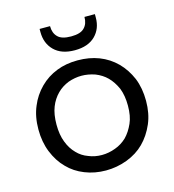

<svg xmlns="http://www.w3.org/2000/svg" viewBox="-113 -851 865 955"><g transform="rotate(-15 320.0 -374.0)"><path d="M597.2 -274.9Q597.2 -209.5 575.2 -158.2Q552.2 -105 515.1 -67.9Q479 -31.7 425.8 -11.2Q372.6 8.8 315.9 8.8Q258.3 8.8 208 -11.2Q157.2 -31.2 122.1 -67.9Q85.9 -104 64 -158.2Q43 -210.4 43 -274.9Q43 -340.8 64.9 -392.1Q85 -441.9 124 -481Q161.6 -518.6 211.9 -538.1Q259.8 -557.1 319.8 -557.1Q379.9 -557.1 429.2 -538.1Q479.5 -518.6 517.1 -481Q553.7 -444.3 576.2 -392.1Q597.2 -339.8 597.2 -274.9ZM136.2 -274.9Q136.2 -222.7 150.9 -185.1Q165.5 -146.5 190.9 -121.1Q214.8 -95.7 248 -84Q279.3 -70.8 315.9 -70.8Q351.6 -70.8 386.2 -84Q418.9 -95.7 445.8 -121.1Q470.7 -146.5 487.8 -185.1Q503.9 -220.7 503.9 -274.9Q503.9 -326.7 488.8 -365.2Q471.7 -403.3 446.8 -428.2Q423.3 -451.7 388.2 -465.8Q352.5 -478 318.8 -478Q284.2 -478 250 -465.8Q215.8 -452.1 191.9 -428.2Q165 -401.4 150.9 -365.2Q136.2 -328.1 136.2 -274.9ZM178.2 -740.2V-756.8H231.9Q231.9 -721.2 252 -701.2Q271.5 -680.2 320.8 -680.2Q369.6 -680.2 389.2 -701.2Q409.2 -721.2 409.2 -756.8H462.9V-738.8Q462.9 -682.1 426.8 -646Q389.6 -608.9 320.8 -608.9Q252 -608.9 214.8 -646Q178.2 -682.6 178.2 -740.2Z"/></g></svg>

Font: PoppinsZ
Style: Regular
Weight: 400
Designer: Ninad Kale (Devanagari), Jonny Pinhorn (Latin)
Foundry: Indian Type Foundry
Version: Version 3.002;FEAKit 1.0